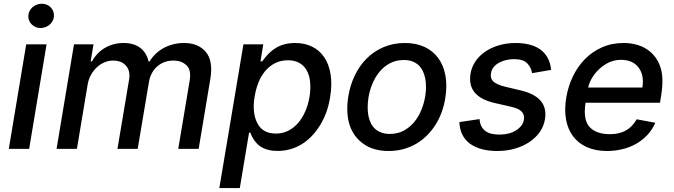

<svg xmlns="http://www.w3.org/2000/svg" viewBox="-20 -777 3517 1002"><path d="M116.8 -545.5H223L132.1 0H25.9ZM127.8 -693.9Q128.6 -707.7 134.4 -719.5Q140.3 -731.2 149.9 -739.5Q159.4 -747.9 171.9 -752.7Q184.3 -757.5 197.8 -757.5Q211.3 -757.5 223 -753Q234.7 -748.6 244.3 -739Q262.4 -720.9 261.7 -693.9Q261.4 -680.4 255.3 -668.9Q249.3 -657.3 239.5 -648.8Q229.8 -640.3 217.3 -635.5Q204.9 -630.7 191.8 -630.7Q164.4 -630.7 145.6 -649.5Q126.8 -668.3 127.8 -693.9Z M275.2 0 366.1 -545.5H468L453.1 -456.7H459.9Q472.3 -479 489.5 -497Q506.7 -514.9 527.7 -527.2Q548.7 -539.4 573.2 -546Q597.7 -552.6 624.6 -552.6Q679 -552.6 712 -527.2Q745 -501.8 755.3 -456.7H761Q774.1 -478.7 792.8 -496.4Q811.4 -514.2 834.5 -526.6Q857.6 -539.1 884.4 -545.8Q911.2 -552.6 940.7 -552.6Q1014.9 -552.6 1054 -506Q1093.4 -459.2 1077.8 -365.8L1016.7 0H910.2L969.8 -355.8Q979.4 -411.9 953.1 -436.4Q927.2 -460.9 884.9 -460.9Q859 -460.9 837.4 -452.6Q815.7 -444.2 799.2 -429.3Q782.7 -414.4 771.8 -393.6Q761 -372.9 757.1 -347.7L698.5 0H593L653.8 -362.6Q660.9 -407.3 637.8 -433.9Q614.3 -460.9 570 -460.9Q547.2 -460.9 525.4 -451.7Q503.6 -442.5 485.6 -426Q467.7 -409.4 454.9 -386.5Q442.1 -363.6 437.5 -336.3L381.4 0Z M1250.4 -545.5H1354L1339.5 -457H1348.4Q1365.1 -480.1 1382.8 -497.9Q1400.6 -515.6 1421.2 -527.9Q1441.8 -540.1 1466.3 -546.3Q1490.8 -552.6 1521 -552.6Q1570 -552.6 1608.7 -533.6Q1647.4 -514.6 1671.9 -478.5Q1696.4 -442.5 1705.1 -390.3Q1713.8 -338.1 1703.1 -271.7Q1696 -226.6 1682.4 -189.6Q1668.7 -152.7 1648.4 -120.4Q1607.6 -55.4 1551.3 -22.4Q1495 10.7 1427.9 10.7Q1375 10.7 1340.4 -11.9Q1305.8 -34.4 1286.2 -84.9H1279.8L1231.5 204.5H1124.6ZM1323.2 -133.5Q1351.2 -79.9 1419.7 -79.9Q1454.9 -79.9 1484.2 -94.6Q1513.5 -109.4 1535.9 -135.3Q1558.2 -161.2 1573.5 -196.6Q1588.8 -231.9 1595.5 -272.7Q1601.9 -313.2 1598.5 -348Q1595.2 -382.8 1581.5 -408.2Q1567.8 -433.6 1543.3 -448Q1518.8 -462.4 1483 -462.4Q1442.8 -462.4 1412.6 -446Q1382.5 -429.7 1361.2 -402.9Q1339.8 -376.1 1327.1 -342Q1314.3 -307.9 1308.9 -272.7Q1294.7 -188.9 1323.2 -133.5Z M1797.9 -274.9Q1807.2 -332 1831.3 -382.6Q1855.5 -433.2 1892.9 -471.1Q1930.4 -508.9 1981 -530.7Q2031.6 -552.6 2093.4 -552.6Q2151.6 -552.6 2195.7 -532Q2239.7 -511.4 2267.2 -473.7Q2294.7 -436.1 2304.5 -383.2Q2314.3 -330.3 2304 -265.6Q2297.9 -227.6 2285.2 -192.3Q2272.4 -157 2253 -126.2Q2233.7 -95.5 2208.5 -70.3Q2183.2 -45.1 2152.5 -27Q2121.8 -8.9 2085.6 1.1Q2049.4 11 2008.5 11Q1930.4 11 1878.6 -24.9Q1825.3 -61.8 1804.7 -124.5Q1784.1 -187.1 1797.9 -274.9ZM1902.7 -172.2Q1907 -150.9 1915.7 -133.5Q1924.4 -116.1 1938.2 -103.9Q1952.1 -91.6 1971.1 -84.9Q1990.1 -78.1 2014.6 -78.1Q2055.4 -78.1 2087 -95.2Q2118.6 -112.2 2141.5 -139.9Q2164.4 -167.6 2178.8 -202.9Q2193.2 -238.3 2199.2 -274.9Q2207.4 -328.1 2198.9 -369.3Q2194.6 -390.6 2185.7 -408Q2176.8 -425.4 2163.2 -437.9Q2149.5 -450.3 2130.7 -457Q2111.9 -463.8 2087.4 -463.8Q2046.5 -463.8 2014.7 -446.7Q1983 -429.7 1960 -401.6Q1937.1 -373.6 1922.8 -338.2Q1908.4 -302.9 1902.7 -266Q1894.9 -214.8 1902.7 -172.2Z M2482.6 -155.5Q2484.4 -132.1 2492.9 -116.7Q2501.4 -101.2 2515.3 -91.8Q2529.1 -82.4 2547.2 -78.5Q2565.3 -74.6 2586.6 -74.6Q2638.1 -74.6 2673.3 -96.9Q2709.2 -119.7 2714.1 -152Q2718.4 -177.6 2702.9 -194.1Q2687.5 -210.6 2648.8 -219.5L2560.7 -239.7Q2415.5 -273.1 2435.7 -393.1Q2441.8 -429 2462.2 -458.3Q2482.6 -487.6 2513.8 -508.5Q2545.1 -529.5 2585.2 -541Q2625.4 -552.6 2671.2 -552.6Q2707 -552.6 2739 -545.3Q2771 -538 2795.8 -521.5Q2820.7 -505 2836.5 -478.2Q2852.3 -451.3 2856.2 -412.3L2757.1 -395.2Q2754.6 -409.4 2748.6 -422.1Q2742.5 -434.7 2731.9 -446Q2711.3 -468.4 2661.6 -468.4Q2644.2 -468.4 2624.5 -464.3Q2604.8 -460.2 2587.4 -451.3Q2570 -442.5 2557.5 -428.3Q2545.1 -414.1 2542.3 -394.2Q2537.6 -367.9 2554.7 -351.7Q2571.7 -335.6 2614.7 -324.9L2698.5 -305Q2842.7 -270.6 2824.2 -155.5Q2818.5 -119 2797.2 -88.4Q2775.9 -57.9 2742.9 -35.9Q2709.9 -13.8 2667.3 -1.4Q2624.6 11 2575.6 11Q2529.1 11 2492.7 0.9Q2456.3 -9.2 2431.1 -28.4Q2405.9 -47.6 2392.2 -75.6Q2378.6 -103.7 2377.5 -139.9Z M2935.4 -269.2Q2945 -326.3 2969.6 -377.8Q2994.3 -429.3 3032.3 -468.2Q3070.3 -507.1 3121.3 -529.8Q3172.2 -552.6 3234.4 -552.6Q3265.6 -552.6 3294.4 -545.8Q3323.2 -539.1 3347.7 -525Q3372.2 -511 3391.3 -489.3Q3410.5 -467.7 3422.6 -437.5Q3435 -407.3 3436.8 -368.3Q3438.6 -329.2 3430.4 -278.4L3424.4 -240.8H3035.9Q3022 -152.3 3056.8 -114.3Q3091.3 -76.7 3163.7 -76.7Q3259.6 -76.7 3302.6 -154.5L3399.9 -136.4Q3383.5 -98.7 3356.9 -71Q3330.3 -43.3 3297.1 -25Q3263.8 -6.7 3225.7 2.1Q3187.5 11 3148.1 11Q3087.7 11 3043 -9.1Q2998.2 -29.1 2970.7 -65.7Q2943.2 -102.3 2933.9 -154.1Q2924.7 -206 2935.4 -269.2ZM3049.4 -320.3H3332.4Q3343 -383.2 3312.9 -424Q3282.7 -464.8 3220.5 -464.8Q3179 -464.8 3143.1 -443.5Q3125 -432.9 3109.6 -418.9Q3094.1 -404.8 3082 -388.8Q3070 -372.9 3061.6 -355.5Q3053.3 -338.1 3049.4 -320.3Z"/></svg>

Font: Inter P Medium
Style: Italic
Weight: 500
Italic angle: 9.39999°
Designer: Rasmus Andersson
Foundry: rsms
Version: Version 3.018;git-588b23468